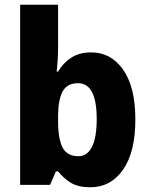

<svg xmlns="http://www.w3.org/2000/svg" viewBox="-20 -780 631 810"><path d="M225 -583Q225 -558 223.5 -530.5Q222 -503 219 -478H225Q247 -515 281 -537Q315 -559 365 -559Q448 -559 499.5 -486Q551 -413 551 -276Q551 -138 499 -64Q447 10 361 10Q310 10 279.5 -8.5Q249 -27 225 -57H216L191 0H65V-760H225ZM309 -429Q264 -429 245 -395.5Q226 -362 225 -294V-270Q225 -194 244 -157.5Q263 -121 311 -121Q348 -121 368 -160.5Q388 -200 388 -278Q388 -429 309 -429Z"/></svg>

Font: Noto Sans Arabic SemCond ExtBd
Style: Regular
Weight: 800
Width: 4
Designer: Monotype Design Team, Nadine Chahine, Nizar Qandah and Khaled Hosny
Foundry: Monotype Imaging Inc.
Version: Version 2.012; ttfautohint (v1.8.4.7-5d5b)